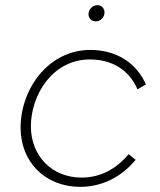

<svg xmlns="http://www.w3.org/2000/svg" viewBox="-20 -719 621 746"><path d="M292 7C374 7 451 -30 507 -98L480 -120C432 -63 371 -29 297 -29C181 -29 100 -114 100 -228C100 -351 185 -488 329 -488C418 -488 483 -445 514 -372L547 -391C511 -473 434 -525 331 -525C167 -525 60 -372 60 -223C60 -90 155 7 292 7ZM352 -636C370 -636 386 -651 386 -671C386 -686 375 -699 359 -699C340 -699 324 -683 324 -664C324 -648 335 -636 352 -636Z"/></svg>

Font: Fixel Display ExtraLight
Style: Italic
Weight: 200
Italic angle: -10°
Designer: AlfaBravo + MacPaw
Foundry: Kyrylo Tkachov, Marchela Mozhyna, Serhii Makarenko, Maria Weinstein, Zakhar Kryvoshyya
Version: Version 1.210;Glyphs 3.2 (3217)